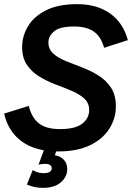

<svg xmlns="http://www.w3.org/2000/svg" viewBox="-28 -721 649 928"><path d="M252 11Q145 11 78.5 -36.5Q12 -84 -8 -172L111 -209Q125 -152 160.5 -124.5Q196 -97 262 -97Q335 -97 369 -123Q403 -149 403 -189Q403 -223 379.5 -244.5Q356 -266 319.5 -281.5Q283 -297 241.5 -312.5Q200 -328 163 -350.5Q126 -373 102.5 -407Q79 -441 79 -494Q79 -546 107 -593.5Q135 -641 194 -671Q253 -701 345 -701Q441 -701 504.5 -655.5Q568 -610 590 -527L475 -490Q461 -543 426 -568Q391 -593 330 -593Q262 -593 234 -570Q206 -547 206 -516Q206 -483 229.5 -462Q253 -441 290 -426Q327 -411 369 -395Q411 -379 448 -356Q485 -333 508.5 -297.5Q532 -262 532 -206Q532 -149 500.5 -99Q469 -49 407 -19Q345 11 252 11ZM179 187Q159 187 139.5 183Q120 179 102 171L130 101Q143 109 156 112.5Q169 116 184 116Q203 116 212.5 109.5Q222 103 222 93Q222 71 190 71Q181 71 174 72Q167 73 158 75L190 -11L250 -9L233 43L224 29Q257 29 277 47.5Q297 66 297 96Q297 133 266.5 160Q236 187 179 187Z"/></svg>

Font: Radio Canada Big Medium
Style: Italic
Weight: 500
Italic angle: -12°
Designer: Étienne Aubert Bonn
Foundry: Coppers and Brasses
Version: Version 1.001